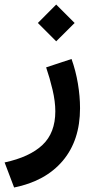

<svg xmlns="http://www.w3.org/2000/svg" viewBox="-39 -564 416 849"><path d="M209.5 -543.9 291 -462.4 209.5 -381.3 128.4 -462.4ZM23.4 265.1 -18.6 154.3Q92.3 130.4 148.9 76.9Q205.6 23.4 205.6 -71.8Q205.6 -115.2 193.4 -167Q181.2 -218.8 165 -266.1L277.3 -303.2Q295.9 -251.5 305.4 -194.8Q314.9 -138.2 314.9 -85.4Q314.9 56.6 238.5 147Q162.1 237.3 23.4 265.1Z"/></svg>

Font: Vazirmatn FD NL SemiBold
Style: Regular
Weight: 600
Designer: Saber Rastikerdar
Foundry: Saber Rastikerdar
Version: Version 33.003